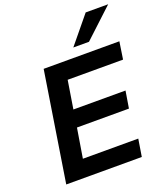

<svg xmlns="http://www.w3.org/2000/svg" viewBox="-166 -1051 1002 1163"><g transform="rotate(-20 335.0 -469.5)"><path d="M58 0 169 -705H657L640 -593H283L254 -412H590L572 -302H237L206 -112H563L545 0ZM382 -765 525 -939H670L483 -765Z"/></g></svg>

Font: Nunito Sans 7pt
Style: Bold Italic
Weight: 700
Italic angle: -9°
Version: Version 3.101;gftools[0.9.27]